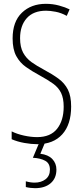

<svg xmlns="http://www.w3.org/2000/svg" viewBox="-20 -744 434 1004"><path d="M352 -187Q352 -93 305.5 -41.5Q259 10 175 10Q144 10 107.5 3.5Q71 -3 41 -16V-57Q69 -43 105.5 -35Q142 -27 174 -27Q244 -27 278.5 -70.5Q313 -114 313 -186Q313 -230 299.5 -258Q286 -286 258.5 -306Q231 -326 187 -350Q148 -371 116 -393.5Q84 -416 65 -451Q46 -486 46 -543Q46 -631 94.5 -677.5Q143 -724 220 -724Q256 -724 289 -715Q322 -706 344 -695L329 -661Q300 -677 271 -682.5Q242 -688 221 -688Q155 -688 120 -649Q85 -610 85 -544Q85 -498 101 -468.5Q117 -439 145 -419Q173 -399 209 -380Q254 -356 286 -332.5Q318 -309 335 -275.5Q352 -242 352 -187ZM275 143Q275 188 245 214Q215 240 163 240Q153 240 139.5 238.5Q126 237 115 234V204Q139 211 161 211Q195 211 218 193.5Q241 176 241 143Q241 110 216 96.5Q191 83 152 81L186 0H216L191 60Q232 65 253.5 87.5Q275 110 275 143Z"/></svg>

Font: Noto Sans Khmer UI ExtraCondensed ExtraLight
Style: Regular
Weight: 200
Width: 2
Designer: Danh Hong and the Monotype Design Team
Foundry: Monotype Imaging Inc.
Version: Version 2.002; ttfautohint (v1.8.4.7-5d5b)